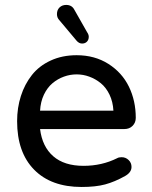

<svg xmlns="http://www.w3.org/2000/svg" viewBox="-20 -742 610 772"><path d="M508.8 -70.8Q508.8 -48.8 482.9 -34.2Q440.9 -10.7 402.8 -0.5Q364.7 9.8 308.1 9.8Q185.5 9.8 117.2 -59.8Q48.8 -129.4 48.8 -254.9Q48.8 -308.6 64 -356Q79.1 -403.3 108.2 -440.2Q137.2 -477.1 183.6 -498.5Q230 -520 288.1 -520Q360.8 -520 415.8 -485.1Q470.7 -450.2 498.3 -393.6Q525.9 -336.9 525.9 -268.1Q525.9 -249 513.2 -236.1Q500.5 -223.1 480 -223.1H141.1Q149.9 -152.3 194.1 -113.8Q238.3 -75.2 315.9 -75.2Q389.6 -75.2 451.2 -106Q457.5 -109.9 469.2 -109.9Q485.4 -109.9 497.1 -98.6Q508.8 -87.4 508.8 -70.8ZM141.1 -296.9H436Q434.1 -333 420.2 -361.8Q406.2 -390.6 385 -407.7Q363.8 -424.8 339.1 -433.8Q314.5 -442.9 288.1 -442.9Q261.7 -442.9 236.8 -433.8Q211.9 -424.8 191.2 -407.5Q170.4 -390.1 156.7 -361.6Q143.1 -333 141.1 -296.9ZM278.8 -703.1 330.1 -612.8Q336.9 -603 336.9 -594.2Q336.9 -582 329.6 -574.5Q322.3 -566.9 310.1 -566.9Q297.9 -566.9 288.1 -578.1L219.2 -660.2Q209 -670.4 209 -685.1Q209 -702.1 219.5 -712.2Q230 -722.2 246.1 -722.2Q269 -722.2 278.8 -703.1Z"/></svg>

Font: Aka-Acid-Varela
Style: Regular
Weight: 400
Designer: Joe Prince, Avraham Cornfeld, Cyberella
Foundry: Joe Prince, Avraham Cornfeld, Cyberella
Version: Version 2.000; ttfautohint (v1.5.33-1714) -l 8 -r 50 -G 200 